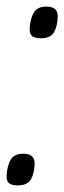

<svg xmlns="http://www.w3.org/2000/svg" viewBox="-23 -560 195 582"><path d="M-3 -29Q-1 -58 9.5 -76Q20 -94 48 -94Q83 -94 82 -63Q81 -34 70.5 -16Q60 2 31 2Q12 2 4 -5Q-4 -12 -3 -29ZM67 -475Q69 -504 79.5 -522Q90 -540 118 -540Q153 -540 152 -509Q151 -480 140.5 -462Q130 -444 101 -444Q82 -444 74 -451Q66 -458 67 -475Z"/></svg>

Font: Georama SemiCondensed
Style: Italic
Weight: 400
Width: 4
Italic angle: -9°
Designer: Jean-Baptiste Levee
Foundry: Production Type
Version: Version 1.000